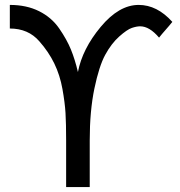

<svg xmlns="http://www.w3.org/2000/svg" viewBox="-20 -761 731 781"><path d="M20 -645Q20 -645 20 -741Q88 -741 139 -715.5Q190 -690 221 -645Q252 -600 268.5 -559.5Q285 -519 297 -468Q315 -562 389.5 -651.5Q464 -741 544 -741Q619 -741 681 -672Q670 -658 654 -640Q638 -622 627 -608Q588 -654 550 -654Q536 -654 516.5 -647.5Q497 -641 465 -612.5Q433 -584 408 -538Q383 -492 364 -401Q345 -310 345 -190V0H249V-190Q249 -259 246.5 -301Q244 -343 234 -399Q224 -455 201 -502.5Q178 -550 140 -593Q95 -645 20 -645Z"/></svg>

Font: ColatingCofangSans
Style: Regular
Weight: 400
Foundry: GNU
Version: Version 412.227;June 27, 2022;FontCreator 11.0.0.2412 32-bit